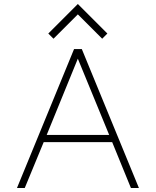

<svg xmlns="http://www.w3.org/2000/svg" viewBox="-20 -942 780 962"><path d="M351 -696H390L676 0H636L542 -230H199L104 0H65ZM214 -266H527L370 -648ZM222 -774 370 -922 518 -774 492 -748 370 -870 248 -748Z"/></svg>

Font: Major Mono Display
Style: Regular
Weight: 400
Designer: Emre Parlak
Foundry: Emre Parlak
Version: Version 2.000; ttfautohint (v1.8) -l 8 -r 50 -G 200 -x 14 -D